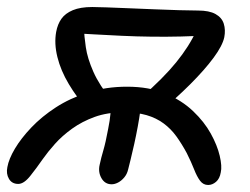

<svg xmlns="http://www.w3.org/2000/svg" viewBox="-29 -517 712 547"><path d="M564 10Q550 10 541 -2Q532 -14 524 -34.5Q516 -55 503 -81Q489 -107 473.5 -128.5Q458 -150 437 -165.5Q416 -181 388.5 -189Q361 -197 323 -197Q277 -197 241 -184Q205 -171 176.5 -150.5Q148 -130 127.5 -107Q107 -84 93 -64Q75 -38 57 -15.5Q39 7 23 7Q5 7 -3.5 -7.5Q-12 -22 -8 -41Q-4 -64 13.5 -93.5Q31 -123 60.5 -154Q90 -185 130 -211Q170 -237 221.5 -253.5Q273 -270 333 -270Q396 -270 442.5 -250.5Q489 -231 521 -200.5Q553 -170 571.5 -136.5Q590 -103 597 -73Q604 -43 600 -26Q597 -8 586.5 1Q576 10 564 10ZM289 8Q270 8 260 -9.5Q250 -27 255 -48Q259 -67 265.5 -89Q272 -111 279 -149Q284 -173 286 -195.5Q288 -218 291 -228Q293 -242 302.5 -250.5Q312 -259 326 -259Q341 -259 354 -250Q367 -241 370 -225Q373 -219 370.5 -200Q368 -181 363.5 -156.5Q359 -132 353.5 -107Q348 -82 343 -62Q338 -42 336 -34Q333 -21 325 -11.5Q317 -2 307.5 3Q298 8 289 8ZM418 -191 374 -240Q436 -294 473 -339.5Q510 -385 530 -429L555 -416Q526 -414 486.5 -413Q447 -412 403.5 -412.5Q360 -413 318 -415Q276 -417 241 -419Q206 -421 187 -422L210 -436Q211 -414 215.5 -382.5Q220 -351 237 -312.5Q254 -274 290 -230L221 -204Q190 -239 167 -277.5Q144 -316 134.5 -354.5Q125 -393 131 -426Q135 -448 146 -463.5Q157 -479 178.5 -488Q200 -497 234 -497Q247 -497 274.5 -496Q302 -495 338 -493.5Q374 -492 411 -490.5Q448 -489 481 -488Q514 -487 535 -487Q567 -487 585 -477Q603 -467 608.5 -449.5Q614 -432 610 -411Q605 -387 579.5 -352.5Q554 -318 513 -277Q472 -236 418 -191Z"/></svg>

Font: Shantell Sans
Style: Italic
Weight: 400
Italic angle: -11°
Designer: Stephen Nixon, Anya Danilova, Shantell Martin
Foundry: Arrow Type
Version: Version 1.011;[c5ecc13dd]